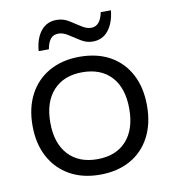

<svg xmlns="http://www.w3.org/2000/svg" viewBox="-79 -754 750 834"><g transform="rotate(-10 296.0 -337.5)"><path d="M295.8 10Q219.2 10 162.5 -22.1Q105.8 -54.2 74.6 -112.5Q43.3 -170.8 43.3 -250Q43.3 -329.2 74.2 -387.5Q105 -445.8 162.1 -477.9Q219.2 -510 295.8 -510Q374.2 -510 430.4 -478.3Q486.7 -446.7 517.5 -388.3Q548.3 -330 548.3 -250Q548.3 -170.8 517.5 -112.1Q486.7 -53.3 430 -21.7Q373.3 10 295.8 10ZM295.8 -58.3Q378.3 -58.3 424.2 -108.8Q470 -159.2 470 -250Q470 -341.7 424.2 -391.7Q378.3 -441.7 295.8 -441.7Q214.2 -441.7 167.9 -391.2Q121.7 -340.8 121.7 -250Q121.7 -159.2 167.9 -108.8Q214.2 -58.3 295.8 -58.3ZM125.8 -565Q130.8 -621.7 156.7 -653.3Q182.5 -685 225.8 -685Q254.2 -685 278.8 -670Q303.3 -655 325.8 -640Q348.3 -625 368.3 -625Q409.2 -625 420.8 -685H465.8Q460 -630 434.2 -597.5Q408.3 -565 365 -565Q338.3 -565 313.8 -580Q289.2 -595 266.7 -610Q244.2 -625 223.3 -625Q200.8 -625 188.8 -610.4Q176.7 -595.8 170.8 -565Z"/></g></svg>

Font: Funnel Display Light Light
Style: Regular
Weight: 300
Version: Version 1.000